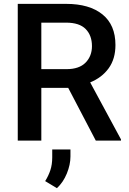

<svg xmlns="http://www.w3.org/2000/svg" viewBox="-20 -731 669 998"><path d="M478 0 334.5 -274.4H194.8V0H72.3V-710.9H323.7Q444.8 -710.9 512.5 -656.2Q580.1 -601.6 580.1 -497.1Q580.1 -424.8 544.9 -376.2Q509.8 -327.6 448.7 -302.7L608.9 -6.3V0ZM323.7 -613.3H194.8V-371.6H325.7Q391.6 -371.6 424.8 -405.5Q458 -439.5 458 -491.2Q458 -546.9 425.3 -580.1Q392.6 -613.3 323.7 -613.3ZM346.2 45.9V82.5Q346.2 125 327.4 170.9Q308.6 216.8 275.9 247.1L214.8 210.4Q231.9 183.1 241.7 153.8Q251.5 124.5 251.5 86.9V45.9Z"/></svg>

Font: Vazirmatn UI Medium
Style: Regular
Weight: 500
Designer: Saber Rastikerdar
Foundry: Saber Rastikerdar
Version: Version 33.003